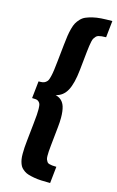

<svg xmlns="http://www.w3.org/2000/svg" viewBox="-150 -881 689 1135"><g transform="rotate(15 194.5 -314.0)"><path d="M281.2 195.8Q250.5 195.8 226.3 194.6Q202.1 193.4 181.9 189.7Q161.6 186 146.7 181.6Q131.8 177.2 120.4 169.2Q108.9 161.1 101.3 152.6Q93.8 144 88.9 130.6Q84 117.2 81.8 103.8Q79.6 90.3 79.6 70.3Q79.6 50.3 80.8 31.2Q82 12.2 85 -14.6L95.7 -115.7Q99.6 -152.3 101.1 -172.9Q102.1 -188.5 102.1 -202.6Q102.1 -207.5 102.1 -211.9Q101.6 -230.5 98.9 -238.5Q96.2 -246.6 89.1 -252.9Q82 -259.3 73 -260.5Q64 -261.7 48.3 -261.7L59.6 -366.7Q75.2 -366.7 84.5 -368.2Q93.8 -369.6 102.3 -375.7Q110.8 -381.8 115.2 -390.1Q119.6 -398.4 124 -417Q128.4 -435.5 131.1 -456.3Q133.8 -477.1 137.7 -513.2L148.4 -614.3Q151.9 -648.4 155.3 -670.9Q158.7 -693.4 164.8 -716.3Q170.9 -739.3 178.7 -753.2Q186.5 -767.1 199.5 -780.8Q212.4 -794.4 228.8 -801.5Q245.1 -808.6 268.8 -814.5Q292.5 -820.3 321.3 -822.3Q350.1 -824.2 388.7 -824.2L377.9 -722.2Q362.3 -722.2 351.8 -720.9Q341.3 -719.7 332.3 -717.3Q323.2 -714.8 317.6 -708.7Q312 -702.6 307.4 -695.6Q302.7 -688.5 299.8 -674.6Q296.9 -660.6 294.7 -646.2Q292.5 -631.8 290 -607.9L278.3 -495.1Q269.5 -410.6 246.3 -367.7Q223.1 -324.7 178.2 -314.5Q221.7 -304.2 235.4 -260.7Q243.7 -233.9 243.7 -192.4Q243.7 -166 240.2 -133.8L228.5 -20.5Q226.1 2.9 225.1 17.8Q224.1 32.7 224.4 46.1Q224.6 59.6 227.5 66.9Q230.5 74.2 234.6 80.3Q238.8 86.4 247.3 88.9Q255.9 91.3 266.1 92.5Q276.4 93.8 292 93.8Z"/></g></svg>

Font: Oswald
Style: Demi-Bold
Weight: 600
Designer: Vernon Adams
Foundry: Vernon Adams
Version: 3.0; ttfautohint (v0.94.23-7a4d-dirty) -l 8 -r 50 -G 200 -x 